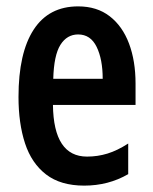

<svg xmlns="http://www.w3.org/2000/svg" viewBox="-20 -623 479 602"><path d="M225 -603Q284 -603 324 -572Q364 -541 384.5 -486.5Q405 -432 405 -361V-294H146Q148 -132 253 -132Q286 -132 317 -141.5Q348 -151 382 -173V-77Q351 -59 316.5 -50Q282 -41 244 -41Q170 -41 124.5 -76Q79 -111 58.5 -173.5Q38 -236 38 -319Q38 -457 85.5 -530Q133 -603 225 -603ZM225 -515Q190 -515 169.5 -482.5Q149 -450 147 -376H302Q302 -437 283 -476Q264 -515 225 -515Z"/></svg>

Font: Noto Sans Tamil UI ExtraCondensed SemiBold
Style: Regular
Weight: 600
Width: 2
Designer: Jelle Bosma - Monotype Design Team
Foundry: Monotype Imaging Inc.
Version: Version 2.004; ttfautohint (v1.8.4.7-5d5b)